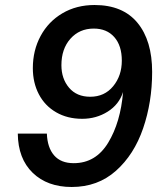

<svg xmlns="http://www.w3.org/2000/svg" viewBox="-20 -735 664 766"><path d="M51 -202H167Q169 -146 196 -115Q223 -84 274 -84Q362 -84 411.5 -165.5Q461 -247 471 -368Q455 -318 409.5 -289.5Q364 -261 308 -261Q249 -261 204 -287Q159 -313 135 -359Q111 -405 111 -463Q111 -534 142 -591.5Q173 -649 229 -682Q285 -715 357 -715Q470 -715 528.5 -644Q587 -573 587 -448Q587 -328 551 -223Q515 -118 442.5 -53.5Q370 11 266 11Q169 11 110.5 -45.5Q52 -102 51 -202ZM466 -493Q466 -553 436 -587Q406 -621 354 -621Q297 -621 261 -580.5Q225 -540 225 -475Q225 -421 255.5 -385Q286 -349 340 -349Q397 -349 431.5 -391Q466 -433 466 -493Z"/></svg>

Font: CBA Beacon Sans Bold
Style: Italic
Weight: 700
Italic angle: -13°
Designer: Wei Huang
Foundry: Wei Huang
Version: Version 1.002